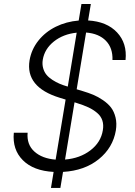

<svg xmlns="http://www.w3.org/2000/svg" viewBox="-20 -838 669 949"><path d="M231.9 90.9 245 11.7Q145.2 6.4 92.9 -46.2Q40.5 -98.7 48.3 -181.8H116.5Q111.5 -123.6 149.9 -89Q188.2 -54.3 255 -49L304.3 -345.9L275.2 -354.8Q104.4 -407.3 126.1 -539.8Q135.3 -593.8 169.7 -637.1Q204.2 -680.4 256 -706Q307.9 -731.5 369 -736.5L382.5 -818.2H429L415.5 -736.9Q508.2 -731.5 558.6 -677.7Q609 -623.9 600.5 -541.5H535.9Q538 -600.9 503.4 -636.5Q468.8 -672.2 405.5 -677.2L359 -396.7L387.8 -388.1Q417.3 -379.3 440.9 -369.5Q464.5 -359.7 489 -343Q513.5 -326.3 528.8 -306.5Q544 -286.6 551.1 -257.3Q558.2 -228 552.6 -193.2Q538 -107.6 468.2 -51.1Q398.4 5.3 291.5 11.7L278.4 90.9ZM301.5 -49.4Q375.4 -55.4 427 -95Q478.7 -134.6 488.3 -194.2Q492.9 -221.2 485.8 -242.7Q478.7 -264.2 460 -280Q441.4 -295.8 417.3 -307.2Q393.1 -318.5 358.3 -329.2L348.4 -332.4ZM315 -410.2 359 -676.5Q292.6 -669.7 246.4 -633Q200.3 -596.2 191.4 -542.6Q187.9 -520.6 193.2 -501.4Q198.5 -482.2 209.7 -468.6Q220.9 -454.9 238.6 -443.4Q256.4 -431.8 274.3 -424.2Q292.3 -416.5 314.3 -410.2Z"/></svg>

Font: Karasuma Gothic
Style: Light Italic
Weight: 300
Italic angle: 9.39998°
Designer: Rasmus Andersson / Ryoko Nishizuka
Foundry: rsms
Version: Version 1.00